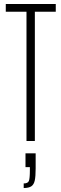

<svg xmlns="http://www.w3.org/2000/svg" viewBox="-20 -708 308 964"><path d="M113 0V-649H9V-688H260V-649H155V0ZM130 147V131H108V62H159V138Q159 178 154.5 198.5Q150 219 137 227.5Q124 236 99 236V213Q120 213 125 200.5Q130 188 130 147Z"/></svg>

Font: Saira Ultra Condensed ExLight
Style: Regular
Weight: 200
Width: 1
Designer: Hector Gatti with collaboration of the Omnibus-Type team
Foundry: Omnibus-Type
Version: Version 1.001; ttfautohint (v1.8)